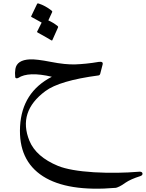

<svg xmlns="http://www.w3.org/2000/svg" viewBox="-20 -614 872 1148"><path d="M593 -226 579 -172Q576 -164 569 -163Q335 -132 251 -69Q85 54 156 228Q196 324 327 378Q399 407 542 416Q614 420 680.5 419Q747 418 808 413Q823 411 829 417Q834 423 831 430Q829 434 826 435.5Q823 437 819 439Q762 457 731 478Q709 494 694 501Q679 508 673 509Q384 534 237 440Q89 345 100 142Q111 -63 290 -155Q150 -188 89 -148Q83 -145 77 -146Q72 -147 71 -153Q68 -178 72 -202Q81 -255 158 -259Q197 -261 284 -244Q371 -227 430 -229Q459 -230 494.5 -233.5Q530 -237 571 -244Q600 -248 593 -226ZM202 -591Q204 -595 211 -593Q251 -580 288 -551Q294 -546 292 -542L269 -492Q297 -480 325 -458Q329 -454 327 -450L293 -374Q291 -369 283 -375Q279 -378 259.5 -389Q240 -400 206 -419Q200 -422 202 -425L229 -479Q209 -490 169 -512Q164 -515 167 -518Z"/></svg>

Font: Amiri
Style: Italic
Weight: 400
Italic angle: 10°
Designer: Khaled Hosny
Version: Version 0.113